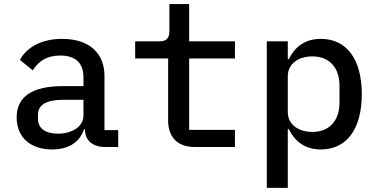

<svg xmlns="http://www.w3.org/2000/svg" viewBox="-20 -718 1840 938"><path d="M492.2 0H557.5V-82.4H490.4V-346.9C490.4 -463.1 410.9 -528.1 283.4 -528.1C175.1 -528.1 106.2 -480.5 77.4 -425.1L140.3 -374.3C167.6 -418.3 207.7 -446.7 274.1 -446.7C349.1 -446.7 387.8 -410.2 387.8 -339.5V-297.2H286.6C133.2 -297.2 61.4 -243.3 61.4 -143.8C61.4 -46.9 129.3 12.1 234.7 12.1C317.1 12.1 369.7 -24.5 390.3 -86.3H395.2V-84.5C395.2 -33.4 431.5 0 492.2 0ZM165.5 -137.4V-158C165.5 -204.5 204.9 -230.5 288 -230.5H387.8V-153.1C387.8 -101.6 334.9 -65 262.8 -65C203.1 -65 165.5 -90.2 165.5 -137.4Z M930 0H1127.8V-83.5H904.1V-432.5H1127.8V-516H904.1V-698.2H807.5V-567.5C807.5 -529.1 793 -516 755.7 -516H640.3V-432.5H801.5V-128.2C801.5 -53.3 842.7 0 930 0Z M1283.4 199.9H1386V-87.4H1391C1421.5 -24.5 1472.3 12.1 1547.9 12.1C1670.1 12.1 1747.5 -83.1 1747.5 -258.2C1747.5 -432.9 1670.1 -528.1 1547.9 -528.1C1472.3 -528.1 1421.5 -491.5 1391 -428.6H1386V-516H1283.4ZM1386 -170.8V-345.2C1386 -409.4 1441.4 -442.5 1506 -442.5C1589.8 -442.5 1638.5 -386.7 1638.5 -300.4V-215.6C1638.5 -129.3 1589.8 -73.5 1506 -73.5C1441.4 -73.5 1386 -106.5 1386 -170.8Z"/></svg>

Font: Margiela Mono Medium
Style: Regular
Weight: 500
Designer: Mike Abbink, Paul van der Laan, Pieter van Rosmalen
Foundry: Bold Monday
Version: Version 2.003 2021